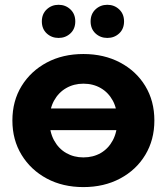

<svg xmlns="http://www.w3.org/2000/svg" viewBox="-20 -770 694 798"><path d="M326.6 7.6Q240.8 7.6 174.4 -28Q108.1 -63.6 69.8 -126.1Q31.5 -188.6 31.5 -269.2Q31.5 -350.4 69.8 -412.6Q108.1 -474.7 174.4 -510.1Q240.8 -545.5 326.6 -545.5Q412.3 -545.5 479.2 -510.1Q546.1 -474.7 583.8 -412.6Q621.6 -350.4 621.6 -269.2Q621.6 -188.6 583.8 -126.1Q546.1 -63.6 479.2 -28Q412.3 7.6 326.6 7.6ZM326.6 -115.8Q367.2 -115.8 398.9 -134.1Q430.5 -152.4 449 -187.1Q467.4 -221.7 467.4 -269.2Q467.4 -317.2 449 -351.4Q430.5 -385.5 398.9 -403.8Q367.2 -422.2 326.6 -422.2Q286.9 -422.2 255 -403.8Q223.2 -385.5 204.4 -351.4Q185.7 -317.2 185.7 -269.2Q185.7 -221.7 204.4 -187.1Q223.2 -152.4 255 -134.1Q286.9 -115.8 326.6 -115.8ZM115.1 -229V-319.1H533.4V-229ZM426.1 -612.3Q397.2 -612.3 376.9 -631.1Q356.6 -650 356.6 -681Q356.6 -711.9 376.9 -731Q397.2 -750.1 426.1 -750.1Q455.1 -750.1 475.3 -731Q495.6 -711.9 495.6 -681Q495.6 -650 475.3 -631.1Q455.1 -612.3 426.1 -612.3ZM223.4 -612.3Q194.5 -612.3 174.2 -631.1Q153.9 -650 153.9 -681Q153.9 -711.9 174.2 -731Q194.5 -750.1 223.4 -750.1Q252.4 -750.1 272.6 -731Q292.9 -711.9 292.9 -681Q292.9 -650 272.6 -631.1Q252.4 -612.3 223.4 -612.3Z"/></svg>

Font: Montserrat Thin
Style: Regular
Weight: 100
Designer: Julieta Ulanovsky
Foundry: Julieta Ulanovsky
Version: Version 9.000